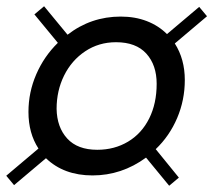

<svg xmlns="http://www.w3.org/2000/svg" viewBox="-38 -655 686 614"><path d="M460 -178 534 -87 503 -61 429 -151Q351 -94 258 -94Q166 -94 109 -149L7 -63L-18 -93L85 -180Q53 -229 53 -297Q53 -360 78 -417.5Q103 -475 147 -518L72 -609L103 -635L178 -544Q253 -602 348 -602Q394 -602 431.5 -587.5Q469 -573 496 -546L599 -633L624 -603L521 -516Q553 -466 553 -399Q553 -335 528.5 -277.5Q504 -220 460 -178ZM273 -176Q328 -176 371.5 -202Q415 -228 439 -276Q463 -324 463 -387Q463 -447 430 -483.5Q397 -520 333 -520Q278 -520 234.5 -491Q191 -462 167 -413.5Q143 -365 143 -307Q144 -248 177 -212Q210 -176 273 -176Z"/></svg>

Font: Cabin
Style: Italic
Weight: 400
Italic angle: -7°
Designer: Pablo Impallari
Foundry: Pablo Impallari. http://www.impallari.com Igino Marini. http://www.ikern.com
Version: Version 2.200